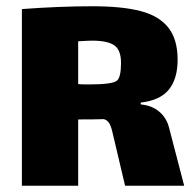

<svg xmlns="http://www.w3.org/2000/svg" viewBox="-20 -594 620 614"><path d="M569 0H380L346 -144Q344 -152 339.5 -171.5Q335 -191 329 -200.5Q323 -210 312 -213Q284 -212 230 -212V0H50V-565Q171 -574 276 -574Q371 -574 430 -558.5Q489 -543 518.5 -505.5Q548 -468 548 -403Q548 -342 520 -307.5Q492 -273 430 -266V-260Q465 -257 488.5 -237.5Q512 -218 520 -188ZM265 -324Q342 -324 355 -337Q367 -349 367 -393Q367 -434 345.5 -449Q324 -464 275 -464Q264 -464 230 -462V-325Q239 -324 265 -324Z"/></svg>

Font: Lalezar
Style: Regular
Weight: 400
Designer: Borna Izadpanah
Foundry: Borna Izadpanah
Version: Version 1.003